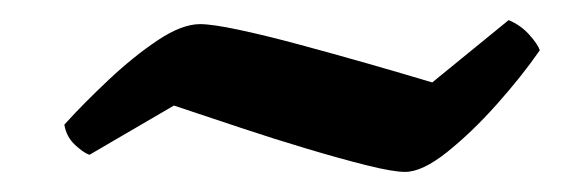

<svg xmlns="http://www.w3.org/2000/svg" viewBox="-20 -410 572 191"><path d="M383 -239Q371 -239 345 -245.5Q319 -252 285.5 -262Q252 -272 217.5 -283.5Q183 -295 153 -305L69 -256Q63 -258 54.5 -266Q46 -274 44 -286Q63 -307 88 -330.5Q113 -354 137 -370Q161 -386 179 -386Q191 -386 217 -380.5Q243 -375 276.5 -366Q310 -357 345 -347Q380 -337 410 -328L486 -390Q498 -385 506.5 -375.5Q515 -366 517 -360Q499 -334 474 -306Q449 -278 424.5 -258.5Q400 -239 383 -239Z"/></svg>

Font: Texturina 72pt 72pt ExtraBold
Style: Italic
Weight: 800
Italic angle: -11°
Designer: Guillermo Torres Carreño
Foundry: Omnibus-Type
Version: Version 1.002; ttfautohint (v1.8.3)